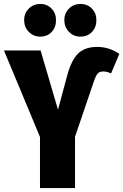

<svg xmlns="http://www.w3.org/2000/svg" viewBox="-34 -950 623 970"><path d="M168 -258 -14 -695H171L259 -396L304 -563Q325 -644 359.5 -678.5Q394 -713 457 -713Q517 -713 569 -678L527 -579Q507 -589 487 -589Q469 -589 459.5 -578.5Q450 -568 440 -538L345 -259V0H168ZM249 -848Q249 -812 227 -788.5Q205 -765 169 -765Q135 -765 111.5 -789Q88 -813 88 -848Q88 -883 111.5 -906.5Q135 -930 169 -930Q204 -930 226.5 -906.5Q249 -883 249 -848ZM453 -848Q453 -812 430.5 -788.5Q408 -765 372 -765Q338 -765 314.5 -789Q291 -813 291 -848Q291 -883 314.5 -906.5Q338 -930 372 -930Q408 -930 430.5 -906.5Q453 -883 453 -848Z"/></svg>

Font: Fira Sans Extra Condensed ExtraBold
Style: Regular
Weight: 800
Width: 1
Designer: Carrois Corporate & Edenspiekermann AG
Foundry: Carrois Corporate GbR & Edenspiekermann AG
Version: Version 4.203